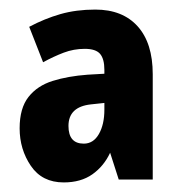

<svg xmlns="http://www.w3.org/2000/svg" viewBox="-20 -742 379 401"><path d="M179 -722Q236 -722 267.5 -687Q299 -652 299 -587V-367H228L210 -423Q197 -395 173 -378Q149 -361 113 -361Q68 -361 44.5 -395.5Q21 -430 21 -474Q21 -516 39.5 -539.5Q58 -563 90 -573Q122 -583 163 -586L198 -588V-596Q198 -619 189 -629.5Q180 -640 157 -640Q134 -640 113 -632Q92 -624 70 -612L41 -686Q73 -703 106 -712.5Q139 -722 179 -722ZM170 -524Q123 -519 123 -479Q123 -442 155 -442Q175 -442 186.5 -462Q198 -482 198 -513V-527Z"/></svg>

Font: Noto Sans Thai ExtCond ExtBd
Style: Regular
Weight: 800
Width: 2
Designer: Monotype Design Team
Foundry: Monotype Imaging Inc.
Version: Version 2.002; ttfautohint (v1.8.4.7-5d5b)